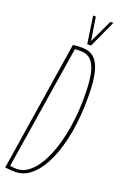

<svg xmlns="http://www.w3.org/2000/svg" viewBox="-172 -933 626 990"><g transform="rotate(20 141.0 -437.5)"><path d="M54 10Q43 10 33.5 9.5Q24 9 16 8Q8 7 -2 6L110 -707Q125 -709 136 -709.5Q147 -710 159 -710Q185 -710 204.5 -701.5Q224 -693 237.5 -675Q251 -657 259.5 -629Q268 -601 272 -563.5Q276 -526 276 -477Q276 -375 260.5 -286.5Q245 -198 215.5 -131.5Q186 -65 145 -27.5Q104 10 54 10ZM56 -7Q90 -7 120.5 -30.5Q151 -54 176 -97Q201 -140 219 -198Q237 -256 247 -326.5Q257 -397 257 -475Q257 -522 253.5 -558Q250 -594 242.5 -619Q235 -644 223.5 -660Q212 -676 196 -683.5Q180 -691 159 -691Q154 -691 149 -691Q144 -691 139 -691Q134 -691 127 -690L19 -10Q26 -9 32 -8.5Q38 -8 44 -7.5Q50 -7 56 -7ZM267 -885 199 -736H178L156 -885H171L191 -758L251 -885Z"/></g></svg>

Font: Georama ExtraCondensed Thin
Style: Italic
Weight: 100
Width: 2
Italic angle: -9°
Designer: Jean-Baptiste Levee
Foundry: Production Type
Version: Version 1.001